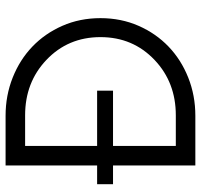

<svg xmlns="http://www.w3.org/2000/svg" viewBox="-36 -684 720 688"><g transform="rotate(-90 324.0 -340.0)"><path d="M535 -340C535 -262.5 507.7 -197.8 453 -146C399.5 -95.3 333.5 -70 255 -70H145V-295H343V-352H145V-610H255C333.5 -610 399.5 -584.7 453 -534C507.7 -482.2 535 -417.5 535 -340ZM603 -340C603 -389.3 593.8 -434.8 575.5 -476.5C557.2 -518.2 532.3 -554 501 -584C469.7 -614 432.7 -637.5 390 -654.5C347.3 -671.5 301.7 -680 253 -680H75V-352H8V-295H75V0H253C301.7 0 347.3 -8.5 390 -25.5C432.7 -42.5 469.7 -66 501 -96C532.3 -126 557.2 -161.8 575.5 -203.5C593.8 -245.2 603 -290.7 603 -340Z"/></g></svg>

Font: GI
Style: Regular
Weight: 400
Designer: Alfredo Marco Pradil
Version: Version 1.01 2015